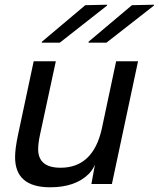

<svg xmlns="http://www.w3.org/2000/svg" viewBox="-20 -781 674 815"><path d="M193 14Q44 14 44 -114Q44 -151 57 -211L123 -521H217L150 -210Q142 -173 142 -148Q142 -69 237 -69Q375 -69 412 -234L473 -521H566L455 0H368L383 -82Q373 -59 356 -42Q299 14 193 14ZM157 -600 158 -604 342 -759 435 -761 434 -757 234 -600ZM356 -600V-604L540 -759L634 -761L633 -757L432 -600Z"/></svg>

Font: Nacelle
Style: Italic
Weight: 400
Italic angle: -12°
Designer: Sora Sagano
Foundry: Sora Sagano
Version: Version 1.000;FEAKit 1.0